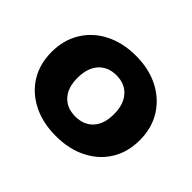

<svg xmlns="http://www.w3.org/2000/svg" viewBox="-115 -662 849 849"><g transform="rotate(45 309.0 -238.0)"><path d="M309 13Q227 13 164.5 -18.5Q102 -50 67.5 -106Q33 -162 33 -237Q33 -312 68 -369Q103 -426 165.5 -457.5Q228 -489 309 -489Q391 -489 453 -457Q515 -425 550 -368.5Q585 -312 585 -237Q585 -162 550.5 -106Q516 -50 453.5 -18.5Q391 13 309 13ZM309 -109Q362 -109 392.5 -142.5Q423 -176 423 -237Q423 -298 392.5 -332.5Q362 -367 309 -367Q256 -367 225.5 -332.5Q195 -298 195 -237Q195 -176 225.5 -142.5Q256 -109 309 -109Z"/></g></svg>

Font: Noto Sans Thai Looped UI ExtraBold
Style: Regular
Weight: 800
Designer: Cadson Demak Team
Foundry: Cadson Demak Co., Ltd.
Version: Version 1.000